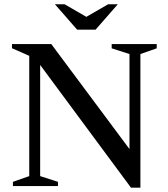

<svg xmlns="http://www.w3.org/2000/svg" viewBox="-20 -878 792 906"><path d="M118 -47V-614.5L36.5 -650.5V-670H222L591 -174.5V-623L507 -650V-670H719.5V-650L642.5 -623V7.5H598L169.5 -571.5V-47L253.5 -20V0H41V-20ZM536 -858 431 -738H344L239 -858H284.5L387.5 -798.5L490.5 -858Z"/></svg>

Font: Newsreader Text Medium
Style: Regular
Weight: 500
Designer: Hugues Gentile
Foundry: Production Type
Version: Version 1.001